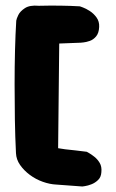

<svg xmlns="http://www.w3.org/2000/svg" viewBox="-20 -678 421 697"><path d="M184 -8Q161 -9 135.5 -18Q110 -27 88.5 -43Q67 -59 53 -79Q39 -99 38 -122Q35 -181 34 -244.5Q33 -308 33 -372Q33 -436 34.5 -495Q36 -554 39 -603Q40 -610 46.5 -623.5Q53 -637 70.5 -648.5Q88 -660 121 -657Q161 -658 198.5 -657.5Q236 -657 270 -655Q270 -655 281 -651Q292 -647 306 -638Q320 -629 330.5 -614.5Q341 -600 340 -580Q339 -558 329 -546Q319 -534 306 -529.5Q293 -525 283 -524Q273 -523 273 -523L195 -520L191 -140Q203 -138 217 -136Q231 -134 254 -132L295 -127Q295 -127 303 -122.5Q311 -118 322.5 -109Q334 -100 342 -86.5Q350 -73 348 -53Q347 -35 336 -24.5Q325 -14 312 -9Q299 -4 289 -2.5Q279 -1 279 -1Z"/></svg>

Font: Sour Gummy Black ExtraBold
Style: Regular
Weight: 800
Version: Version 1.000